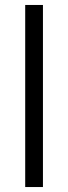

<svg xmlns="http://www.w3.org/2000/svg" viewBox="-20 -650 276 777"><path d="M82 106.9V-629.9H153.8V106.9Z"/></svg>

Font: Arapey-Regular
Style: Regular
Weight: 400
Designer: Eduardo Rodriguez Tunni
Foundry: Eduardo Rodriguez Tunni
Version: Version 1.002